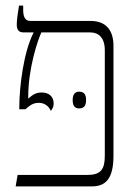

<svg xmlns="http://www.w3.org/2000/svg" viewBox="-20 -667 476 687"><path d="M36 0H308C358 0 386 -27 386 -110V-503C386 -560 358 -592 305 -592H89C71 -592 63 -605 63 -631V-647H48C44 -623 40 -595 40 -580C40 -561 46 -551 65 -551H100V-550C65 -482 49 -359 49 -281V-276H71C87 -290 98 -299 119 -299C139 -299 154 -288 162 -270C168 -278 172 -286 172 -296C172 -322 155 -336 129 -336C108 -336 97 -328 81 -314V-321C81 -423 115 -523 128 -551H303C333 -551 355 -532 355 -487V-110C355 -61 341 -41 292 -41H43ZM240 -309C240 -291 246 -279 263 -279C283 -279 288 -292 288 -309C288 -326 283 -339 263 -339C246 -339 240 -326 240 -309Z"/></svg>

Font: Noto Serif Hebrew Condensed ExtraLight
Style: Regular
Weight: 200
Width: 3
Designer: Monotype Design Team
Foundry: Monotype Imaging Inc.
Version: Version 2.004